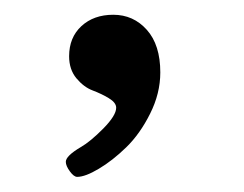

<svg xmlns="http://www.w3.org/2000/svg" viewBox="-20 -126 324 255"><path d="M67.4 88.9Q67.4 81.1 87.4 69.3Q100.1 62 117.2 44.7Q134.3 27.3 134.3 17.1Q134.3 10.3 124.5 4.4Q114.7 -1.5 103 -5.9Q91.3 -10.3 81.5 -22Q71.8 -33.7 71.8 -51.3Q71.8 -76.2 88.1 -91.3Q104.5 -106.4 130.4 -106.4Q157.2 -106.4 175 -86.4Q192.9 -66.4 192.9 -29.8Q192.9 -2 179.4 24.9Q166 51.8 147.7 69.6Q129.4 87.4 111.3 98.1Q93.3 108.9 82.5 108.9Q78.1 108.9 72.8 101.6Q67.4 94.2 67.4 88.9Z"/></svg>

Font: Cooper*
Style: Italic
Weight: 400
Italic angle: -7°
Designer: Owen Earl
Foundry: indestructible type*
Version: Version 0.001